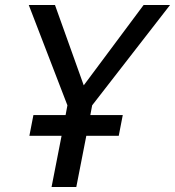

<svg xmlns="http://www.w3.org/2000/svg" viewBox="-20 -749 701 769"><path d="M186.5 0H285.6L325.7 -205.1H455.6L471.7 -288.1H341.8L349.1 -327.1L661.1 -729H555.2L315.4 -407.2L200.2 -729H95.2L250 -327.1L242.7 -288.1H113.8L97.7 -205.1H226.6Z"/></svg>

Font: Hack
Style: Oblique
Weight: 400
Italic angle: -12°
Monospace: yes
Designer: Christopher Simpkins
Foundry: Christopher Simpkins
Version: Version 2.010